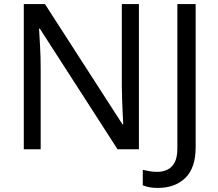

<svg xmlns="http://www.w3.org/2000/svg" viewBox="-20 -734 1073 944"><path d="M663 0H558L176 -593H172Q174 -558 177 -506Q180 -454 180 -399V0H97V-714H201L582 -123H586Q585 -139 583.5 -171Q582 -203 580.5 -241Q579 -279 579 -311V-714H663ZM756 190Q732 190 714 186.5Q696 183 682 177V101Q698 105 716 108Q734 111 754 111Q779 111 801.5 101Q824 91 838 66Q852 41 852 -4V-714H942V-11Q942 92 891 141Q840 190 756 190Z"/></svg>

Font: Noto Sans
Style: Regular
Weight: 400
Designer: Monotype Design Team
Foundry: Monotype Imaging Inc.
Version: Version 2.007